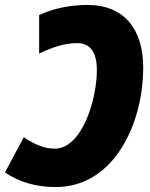

<svg xmlns="http://www.w3.org/2000/svg" viewBox="-34 -744 606 775"><path d="M319 -724C254 -724 185 -712 124 -683V-528C180 -554 227 -570 278 -570C328 -570 357 -536 357 -461C357 -344 298 -144 187 -144C146 -144 109 -159 62 -190L-14 -48C45 -8 113 11 191 11C427 11 544 -246 544 -471C544 -623 470 -724 319 -724Z"/></svg>

Font: Noto Sans UI SemiCondensed Black
Style: Italic
Weight: 900
Width: 4
Italic angle: -372°
Designer: Monotype Design Team
Foundry: Monotype Imaging Inc.
Version: Version 1.901